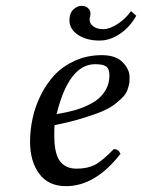

<svg xmlns="http://www.w3.org/2000/svg" viewBox="-20 -628 487 658"><path d="M355 -370Q355 -392 344 -400Q333 -408 306 -408Q216 -408 174 -237Q206 -242 235 -250Q264 -258 292.5 -273Q321 -288 338 -313Q355 -338 355 -370ZM167 -199Q166 -191 166 -165Q166 -101 185.5 -75.5Q205 -50 242 -50Q279 -50 304 -62.5Q329 -75 370 -117Q386 -117 393 -101Q307 10 206 10Q146 10 114.5 -32.5Q83 -75 83 -142Q83 -181 91.5 -221.5Q100 -262 119.5 -301.5Q139 -341 167 -371Q195 -401 237 -420Q279 -439 329 -439Q377 -439 400.5 -414.5Q424 -390 424 -365Q424 -352 423.5 -346Q423 -340 418.5 -325Q414 -310 405 -299.5Q396 -289 377.5 -274Q359 -259 332.5 -247.5Q306 -236 263.5 -223Q221 -210 167 -199ZM447 -574Q425 -535 391 -512Q357 -489 321 -489Q277 -489 247.5 -508.5Q218 -528 218 -558Q218 -583 231.5 -595.5Q245 -608 259 -608Q274 -608 282 -600Q290 -592 290 -581Q290 -576 288.5 -571Q287 -566 287 -561Q287 -547 300 -537.5Q313 -528 334 -528Q355 -528 382.5 -545.5Q410 -563 429 -590Z"/></svg>

Font: Linux Libertine O
Style: Italic
Weight: 400
Italic angle: -12°
Designer: Philipp H. Poll
Foundry: Philipp H. Poll
Version: Version 5.1.6